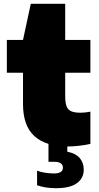

<svg xmlns="http://www.w3.org/2000/svg" viewBox="-20 -760 522 1010"><path d="M336 10.5Q221 10.5 161 -44Q101 -98.5 101 -212.5V-377.5H16V-550H101L142 -740H323V-550H455.5V-377.5H323V-251Q323 -202 340.5 -184.5Q358 -167 401 -167Q413 -167 426 -168.2Q439 -169.5 455.5 -172.5V-3Q431.5 2.5 398.8 6.5Q366 10.5 336 10.5ZM274.5 230Q246 230 221 226Q196 222 175 214.5V138Q194.5 145.5 219.8 149Q245 152.5 263.5 152.5Q311 152.5 311 122Q311 91 263.5 91H235V-10H334V38Q378 46.5 399.2 71.2Q420.5 96 420.5 132.5Q420.5 177.5 384.2 203.8Q348 230 274.5 230Z"/></svg>

Font: Encode Sans Semi Expanded Black
Style: Regular
Weight: 900
Width: 6
Designer: Multiple Designers
Foundry: Impallari Type
Version: Version 3.000; ttfautohint (v1.8.3) -l 8 -r 50 -G 200 -x 14 